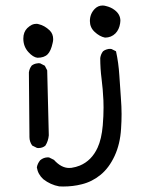

<svg xmlns="http://www.w3.org/2000/svg" viewBox="-20 -554 540 707"><path d="M212.4 132.8Q249 132.8 281.2 124.5Q319.3 115.2 350.3 89.8Q381.3 64.5 401.9 20.5Q422.4 -23.4 425.8 -80.1Q427.7 -108.4 427.7 -134.3Q427.7 -160.2 425 -195.6Q422.4 -231 419.4 -277.1Q416.5 -323.2 407.2 -365.2L390.6 -373.5Q387.7 -374 385.5 -374Q383.3 -374 380.1 -373.8Q377 -373.5 373 -372.1Q365.7 -370.1 359.4 -365.2Q351.1 -354.5 349.1 -340.3Q349.1 -301.8 354 -263.9Q358.9 -226.1 360.8 -184.1Q361.3 -171.4 361.3 -157.7Q361.3 -127 358.4 -92.3Q354 -42 339.4 -10.3Q317.4 37.6 273.9 55.7Q259.8 61.5 243.2 64Q238.8 64.5 234.4 64.5Q205.6 64.5 178.7 34.7L161.1 25.9Q158.7 25.4 156.7 25.4Q140.6 25.4 127.9 36.1Q117.7 48.8 115.7 62.5Q119.6 87.9 139.6 106Q166 126.5 197.8 132.3Q205.1 132.8 212.4 132.8ZM121.1 -8.8Q136.7 -8.8 147 -17.6Q157.7 -34.2 159.7 -55.7L153.8 -294.9L145 -312L127.9 -320.8Q125 -321.3 122.1 -321.3Q119.1 -321.3 114.7 -320.3Q105 -318.8 96.7 -312.5Q88.4 -301.8 86.4 -287.6L88.4 -55.7V-49.8Q88.4 -32.2 98.6 -18.1L116.2 -9.3Q118.7 -8.8 121.1 -8.8ZM173.8 -395.5Q175.8 -403.3 175.8 -409.7Q175.8 -429.2 163.1 -441.9Q144 -460 123 -464.8Q118.2 -466.3 114.7 -466.3Q105 -466.3 97.7 -462.9Q88.4 -458 80.6 -450.7Q65.9 -436 65.9 -412.1Q65.9 -382.8 84.5 -362.3Q101.6 -343.3 117.7 -341.3Q142.6 -341.3 155.3 -354Q167.5 -366.2 173.8 -395.5ZM423.3 -477.5Q423.3 -501.5 401.4 -517.6Q388.7 -527.3 370.6 -531.7Q363.8 -533.7 357.9 -533.7Q341.3 -533.7 329.1 -521.5Q311 -502.9 311 -476.6Q311 -453.1 328.1 -437Q346.7 -419.4 366.7 -415.5Q389.6 -415.5 405.3 -431.2Q418.9 -445.3 422.4 -468.3Q423.3 -473.1 423.3 -477.5Z"/></svg>

Font: Bakudai
Style: Light
Weight: 300
Version: Version 1.48